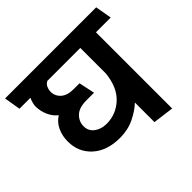

<svg xmlns="http://www.w3.org/2000/svg" viewBox="-178 -866 1067 1067"><g transform="rotate(-45 355.5 -332.0)"><path d="M483 0V-154Q451 -123 400 -98Q349 -73 286 -73Q185 -73 125.5 -126.5Q66 -180 66 -264Q66 -309 83.5 -346Q101 -383 134 -403Q108 -423 92.5 -457.5Q77 -492 77 -529Q77 -540 81 -555Q85 -570 91 -583H5L-11 -680H705L722 -583H606V16ZM188 -262Q188 -225 217 -203Q246 -181 289 -181Q363 -181 418 -232Q473 -283 483 -382V-583H224Q209 -576 201.5 -560Q194 -544 194 -527Q194 -493 220 -470Q246 -447 295 -447H341L361 -353H302Q243 -353 215.5 -326Q188 -299 188 -262Z"/></g></svg>

Font: Palanquin SemiBold
Style: Regular
Weight: 600
Designer: Pria Ravichandran
Version: Version 1.0.4